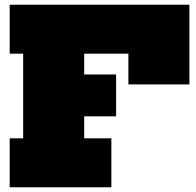

<svg xmlns="http://www.w3.org/2000/svg" viewBox="-20 -792 830 812"><path d="M471 -477V-300H205V-477ZM781 -772V-435H523V-565H336V-207H451V0H21V-207H78V-565H21V-772Z"/></svg>

Font: Hepta Slab ExtraLight Black
Style: Regular
Weight: 900
Version: Version 1.102